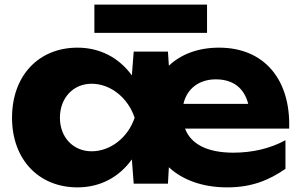

<svg xmlns="http://www.w3.org/2000/svg" viewBox="-20 -794 1303 830"><path d="M706 0 710 -71C769 -16 856 16 962 16C1070 16 1144 -16 1214 -64V-188C1149 -152 1070 -134 989 -134C874 -134 805 -172 780 -238H1230C1237 -448 1124 -588 927 -588C837 -588 763 -560 710 -510L706 -571H558L550 -468C495 -544 413 -588 315 -588C147 -588 32 -467 32 -285C32 -105 147 16 315 16C413 16 495 -28 550 -105L558 0ZM239 -285C239 -370 296 -432 376 -432C459 -432 534 -370 562 -285C534 -201 459 -140 376 -140C296 -140 239 -201 239 -285ZM913 -451C989 -451 1036 -412 1053 -345H773C788 -411 841 -451 913 -451ZM875 -652V-774H388V-652Z"/></svg>

Font: Bounded
Style: Bold
Weight: 700
Designer: Vlad Churkin
Version: Version 3.0